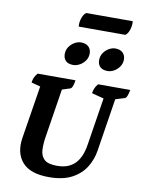

<svg xmlns="http://www.w3.org/2000/svg" viewBox="-113 -1164 951 1254"><g transform="rotate(10 362.5 -537.0)"><path d="M300 12Q176 12 123 -48.5Q70 -109 86 -211L142 -561L82 -577Q84 -595 90.5 -610Q97 -625 111 -641H362Q359 -617 352.5 -601Q346 -585 338 -583L285 -566L234 -243Q226 -194 228.5 -154.5Q231 -115 255.5 -92.5Q280 -70 339 -70Q388 -70 420 -86Q452 -102 471 -128Q490 -154 500 -184.5Q510 -215 514 -245L563 -556L483 -577Q486 -595 492 -610Q498 -625 512 -641H725Q721 -617 714.5 -601Q708 -585 700 -583L639 -564L584 -214Q575 -155 543.5 -103.5Q512 -52 452.5 -20Q393 12 300 12ZM558 -737Q524 -737 507.5 -753.5Q491 -770 491 -798Q491 -826 506 -847Q521 -868 542 -879.5Q563 -891 582 -891Q615 -891 632.5 -874Q650 -857 650 -829Q650 -802 635 -781Q620 -760 599 -748.5Q578 -737 558 -737ZM330 -737Q296 -737 279.5 -753.5Q263 -770 263 -798Q263 -826 278 -847Q293 -868 314 -879.5Q335 -891 355 -891Q388 -891 405.5 -874Q423 -857 423 -829Q423 -802 408 -781Q393 -760 371.5 -748.5Q350 -737 330 -737ZM631 -990H322Q321 -993 321 -1001Q321 -1028 330.5 -1052Q340 -1076 355 -1086H663Q663 -1084 663.5 -1081Q664 -1078 664 -1075Q664 -1048 655 -1024Q646 -1000 631 -990Z"/></g></svg>

Font: Petrona ExtraBold
Style: Italic
Weight: 800
Italic angle: -9°
Designer: Ringo R. Seeber
Foundry: Ringo R. Seeber
Version: Version 2.001; ttfautohint (v1.8.3)